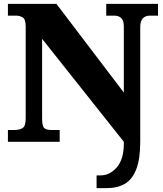

<svg xmlns="http://www.w3.org/2000/svg" viewBox="-20 -734 846 994"><path d="M480 240V174H501Q548 174 584.5 132.5Q621 91 621 9V0L198 -533V-121Q198 -81 209 -71Q220 -61 246 -61H289V0H21V-61H54Q81 -61 97 -71Q113 -81 113 -121V-597Q113 -634 98 -643.5Q83 -653 63 -653H21V-714H272L621 -255V-597Q621 -629 607 -641Q593 -653 573 -653H530V-714H798V-653H755Q733 -653 719.5 -639Q706 -625 706 -593V0Q706 89 685.5 142Q665 195 626.5 217.5Q588 240 532 240Z"/></svg>

Font: Noto Serif Black
Style: Regular
Weight: 900
Designer: Monotype Design Team
Foundry: Monotype Imaging Inc.
Version: Version 2.014; ttfautohint (v1.8.4.7-5d5b)